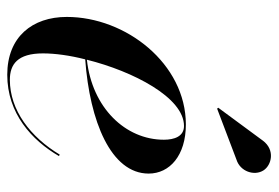

<svg xmlns="http://www.w3.org/2000/svg" viewBox="-136 -602 749 516"><g transform="rotate(90 238.0 -344.5)"><path d="M409.5 -606C441.5 -616 454 -654 438.5 -678.5C424.5 -700.5 383.5 -710.5 358.5 -677L270 -557L272.5 -554ZM124 -86C124 -118.5 129.5 -158.5 140 -199.5C306 -211.5 447 -268.5 447 -370C447 -426.5 398.5 -470 315 -470C152 -470 26 -309 26 -150C26 -57.5 79.5 10 181.5 10C285.5 10 357.5 -56 400 -129L396 -131C348.5 -52 276.5 3 195 3C153.5 3 124 -17.5 124 -86ZM319 -465C347.5 -465 356 -438.5 356 -411C356 -307.5 270 -218 141 -204C172 -328 242.5 -465 319 -465Z"/></g></svg>

Font: Bodoni* 36pt Medium
Style: Italic
Weight: 500
Italic angle: -13°
Version: Version 2.3